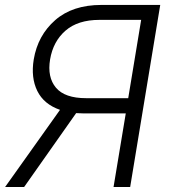

<svg xmlns="http://www.w3.org/2000/svg" viewBox="-41 -747 682 767"><path d="M479 0 599.1 -727.3H364.4Q248.6 -727.3 179.3 -666.4Q109.9 -605.5 93.8 -509.6Q81.9 -437.1 107.9 -383.9Q134 -330.6 198.7 -308.2L-20.6 0H55.4L263.2 -295.1Q277 -294 292 -294H461.4L412.6 0ZM471.2 -354.8H303.5Q217.6 -354.8 182.5 -396.7Q147.3 -438.6 159.1 -509.6Q171.3 -581.7 220.7 -624.6Q270.1 -667.6 356.4 -667.6H522.9Z"/></svg>

Font: Inter UI Light
Style: Italic
Weight: 300
Italic angle: 9.39999°
Designer: Rasmus Andersson
Foundry: rsms
Version: 3.2;8d6f07862